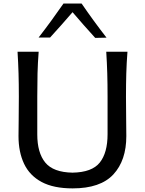

<svg xmlns="http://www.w3.org/2000/svg" viewBox="-20 -1047 814 1079"><path d="M388.2 11.7Q281.2 11.7 214.1 -24.2Q147 -60.1 115.5 -126.2Q84 -192.4 84 -282.2Q84 -314.9 85 -376.7Q85.9 -438.5 85.9 -503.9Q85.9 -575.2 84.2 -634Q82.5 -692.9 78.6 -756.3H197.3Q192.4 -692.9 190.9 -634Q189.5 -575.2 189.5 -503.9V-291.5Q189.5 -188.5 234.4 -133.5Q279.3 -78.6 387.7 -76.7Q497.1 -78.6 540.8 -133.5Q584.5 -188.5 584.5 -292.5V-503.9Q584.5 -575.2 582.8 -634Q581.1 -692.9 577.1 -756.3H696.3Q691.4 -692.9 689.7 -634Q688 -575.2 688 -503.9Q688 -438.5 689 -376.2Q689.9 -314 689.9 -282.2Q689.9 -145.5 617.2 -66.9Q544.4 11.7 388.2 11.7ZM515.1 -834Q482.4 -870.1 450.4 -906.2Q418.5 -942.4 387.7 -978.5Q356.9 -942.9 325.7 -907.5Q294.4 -872.1 261.2 -835.9H196.8Q233.9 -883.8 269 -931.9Q304.2 -980 336.9 -1027.3H438.5Q504.9 -930.2 578.6 -835.4Z"/></svg>

Font: Pinar DS1 Medium
Style: Regular
Weight: 500
Designer: Amin Abedi
Version: Version 3.000